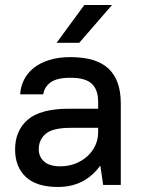

<svg xmlns="http://www.w3.org/2000/svg" viewBox="-20 -735 570 763"><path d="M210 8Q125 8 82.5 -32Q40 -72 40 -141Q40 -216 90.5 -259.5Q141 -303 255 -303H370V-330Q370 -379 344.5 -402.5Q319 -426 260 -426Q206 -426 181 -407.5Q156 -389 152 -360H60Q62 -391 75.5 -418Q89 -445 114 -465Q139 -485 175.5 -496.5Q212 -508 260 -508Q363 -508 411.5 -462Q460 -416 460 -325V0H390L379 -75H377Q316 8 210 8ZM220 -74Q251 -74 278.5 -84.5Q306 -95 326.5 -113.5Q347 -132 358.5 -156.5Q370 -181 370 -209V-227H260Q190 -227 162 -203.5Q134 -180 134 -142Q134 -112 155.5 -93Q177 -74 220 -74ZM315 -715H425L295 -565H205Z"/></svg>

Font: PT Root UI Medium
Style: Regular
Weight: 500
Designer: Vitaly Kuzmin
Foundry: ParaType Ltd.
Version: Version 2.001G